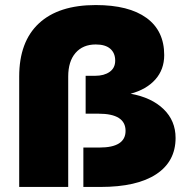

<svg xmlns="http://www.w3.org/2000/svg" viewBox="-20 -740 743 760"><path d="M56 0V-437Q56 -575 134 -647.5Q212 -720 359 -720Q490 -720 560 -669Q630 -618 630 -522Q630 -465 595 -425.5Q560 -386 497 -369Q580 -354 627.5 -308Q675 -262 675 -194Q675 -101 598.5 -50.5Q522 0 378 0H310V-156H374Q477 -156 477 -222Q477 -290 370 -290H319V-440H357Q392 -440 414 -455.5Q436 -471 436 -500Q436 -530 416.5 -547Q397 -564 359 -564Q308 -564 279 -530.5Q250 -497 250 -437V0Z"/></svg>

Font: Geist Black
Style: Regular
Weight: 400
Designer: Basement.studio, Andrés Briganti, Mateo Zaragoza
Foundry: Basement.studio, Vercel, Andrés Briganti, Guido Ferreyra, Mateo Zaragoza
Version: Version 1.401